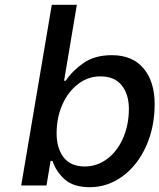

<svg xmlns="http://www.w3.org/2000/svg" viewBox="-20 -770 662 797"><path d="M198 -102H190L173 0H68L195 -750H299L246 -435H253Q281 -477 327.5 -509Q374 -541 444 -541Q530 -541 576 -486Q622 -431 622 -338Q622 -242 586.5 -163Q551 -84 489 -38.5Q427 7 353 7Q284 7 248 -26Q212 -59 198 -102ZM515 -318Q515 -378 485.5 -415.5Q456 -453 396 -453Q346 -453 304.5 -421.5Q263 -390 239 -336Q215 -282 215 -216Q215 -155 244 -117Q273 -79 332 -79Q383 -79 425 -110.5Q467 -142 491 -197Q515 -252 515 -318Z"/></svg>

Font: Be Vietnam Medium
Style: Italic
Weight: 500
Italic angle: -9.444°
Designer: Gabriel Lam
Foundry: TypeRant
Version: Version 3.000